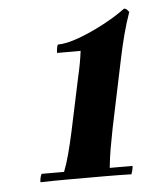

<svg xmlns="http://www.w3.org/2000/svg" viewBox="-40 -825 404 511"><g transform="rotate(-5 161.5 -569.5)"><path d="M235 -371H296Q296 -367 294.5 -360.5Q293 -354 291 -349Q253 -350 221.5 -350Q190 -350 169 -350Q148 -350 117 -350Q86 -350 48 -349Q48 -361 53 -371H113Q121 -391 128 -417.5Q135 -444 142 -476L173 -622Q177 -639 180 -655.5Q183 -672 185 -688H122Q122 -693 123 -699.5Q124 -706 126 -710Q149 -710 183 -722.5Q217 -735 251.5 -753.5Q286 -772 310 -790Q315 -789 317 -787Q319 -785 323 -780Q313 -752 305 -721.5Q297 -691 291 -662L252 -476Q246 -445 242 -422.5Q238 -400 235 -371Z"/></g></svg>

Font: Poltawski Nowy
Style: Bold Italic
Weight: 700
Italic angle: -12°
Designer: Adam Pótawski, Mateusz Machalski, Borys Kosmynka, Ania Wieluska
Foundry: Capitalics.wtf
Version: Version 1.001;gftools[0.9.25]